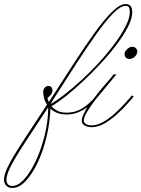

<svg xmlns="http://www.w3.org/2000/svg" viewBox="-262 -621 700 951"><path d="M68 -54Q40 -54 20.5 -62Q1 -70 -12 -83Q-15 -11 -32 59Q-49 129 -76 185.5Q-103 242 -135 276Q-167 310 -201 310Q-220 310 -231 298.5Q-242 287 -242 268Q-242 238 -213 185Q-184 132 -135.5 59Q-87 -14 -29 -103Q-40 -119 -44 -136Q-48 -153 -48 -165Q-48 -178 -40.5 -186.5Q-33 -195 -23 -195Q-10 -195 -6 -187Q-2 -179 -2 -173Q-2 -159 -13.5 -148Q-25 -137 -27 -135Q-27 -135 -25.5 -129.5Q-24 -124 -20 -116Q-9 -133 2 -150Q56 -233 108 -313.5Q160 -394 207 -459Q254 -524 293 -562.5Q332 -601 360 -601Q393 -601 393 -561Q393 -530 372 -488.5Q351 -447 316 -400.5Q281 -354 238 -307.5Q195 -261 150 -219Q105 -177 64 -144.5Q23 -112 -7 -95Q3 -83 21 -73Q39 -63 68 -63Q100 -63 126 -74.5Q152 -86 170.5 -102Q189 -118 201 -131Q228 -168 257.5 -201Q287 -234 301 -253Q305 -252 315 -253Q299 -233 274 -203.5Q249 -174 224 -143Q223 -141 220 -138Q217 -135 213 -130Q188 -98 170.5 -69Q153 -40 153 -23Q153 -13 164.5 -6.5Q176 0 192 0Q221 0 252 -18.5Q283 -37 311.5 -63.5Q340 -90 361.5 -114Q383 -138 392 -149L400 -142Q391 -132 369.5 -107.5Q348 -83 318.5 -56Q289 -29 256.5 -10Q224 9 192 9Q173 9 158 1Q143 -7 143 -23Q143 -36 151 -53.5Q159 -71 171 -90Q152 -76 126 -65Q100 -54 68 -54ZM-12 -106Q18 -122 58.5 -153.5Q99 -185 143.5 -226Q188 -267 230 -313Q272 -359 306 -405Q340 -451 360.5 -491.5Q381 -532 381 -561Q381 -574 377.5 -583Q374 -592 360 -592Q335 -592 299 -555.5Q263 -519 217.5 -455.5Q172 -392 119 -310.5Q66 -229 9 -139Q-1 -123 -12 -106ZM379 -329Q367 -329 361 -336.5Q355 -344 355 -354Q355 -365 367 -377Q379 -389 392 -389Q406 -389 412 -381.5Q418 -374 418 -367Q418 -352 406 -340.5Q394 -329 379 -329ZM-230 268Q-230 282 -223.5 291Q-217 300 -201 300Q-172 300 -141.5 266Q-111 232 -84.5 175.5Q-58 119 -41 50.5Q-24 -18 -23 -87Q-24 -86 -25 -87Q-77 -7 -124 63.5Q-171 134 -200.5 187Q-230 240 -230 268Z"/></svg>

Font: Kapakana Light
Style: Regular
Weight: 300
Designer: Kyosuke Nagai
Version: Version 1.000